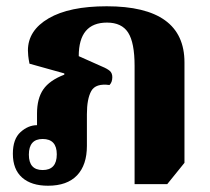

<svg xmlns="http://www.w3.org/2000/svg" viewBox="-20 -581 670 612"><path d="M133 11Q80 11 50.5 -15Q21 -41 21 -91Q21 -138 45.5 -160Q70 -182 98 -182V-219Q98 -267 118 -296Q138 -325 185 -343V-347L74 -378Q71 -393 70 -403Q69 -413 69 -420Q69 -484 135 -522.5Q201 -561 320 -561Q568 -561 568 -382V-62L513 6H409V-371Q409 -445 388.5 -477Q368 -509 321 -509Q231 -509 231 -402L305 -369Q322 -362 330 -355Q338 -348 338 -335Q338 -319 329 -310Q285 -316 271 -291Q257 -266 257 -217V-116Q257 -55 225.5 -22Q194 11 133 11ZM116 -39Q161 -39 161 -89Q161 -138 116 -138Q72 -138 72 -88Q72 -39 116 -39Z"/></svg>

Font: Noto Serif Thai SemiCondensed ExtraBold
Style: Regular
Weight: 800
Width: 4
Designer: Monotype Design Team
Foundry: Monotype Imaging Inc.
Version: Version 2.002; ttfautohint (v1.8.4.7-5d5b)